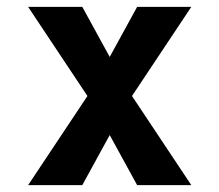

<svg xmlns="http://www.w3.org/2000/svg" viewBox="-20 -540 640 560"><path d="M62 0 235 -260 62 -520H220L300 -374L380 -520H538L365 -260L538 0H380L300 -146L220 0Z"/></svg>

Font: Iosevka Extrabold Extended
Style: Regular
Weight: 800
Width: 7
Monospace: yes
Designer: Belleve Invis
Foundry: Belleve Invis
Version: Version 32.5.0; ttfautohint (v1.8.4)